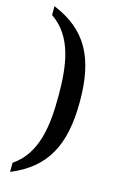

<svg xmlns="http://www.w3.org/2000/svg" viewBox="-134 -815 606 998"><g transform="rotate(15 169.0 -316.0)"><path d="M29 81V130C213 54 285 -82 285 -317C285 -552 213 -686 29 -762V-714C152 -631 170 -476 170 -317C170 -158 152 -2 29 81Z"/></g></svg>

Font: Noto Serif Lao SemiCondensed Medium
Style: Regular
Weight: 500
Width: 4
Designer: Monotype Design Team
Foundry: Monotype Imaging Inc.
Version: Version 2.003